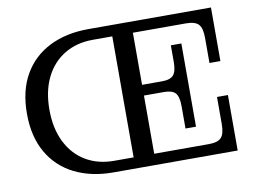

<svg xmlns="http://www.w3.org/2000/svg" viewBox="-74 -791 1200 900"><g transform="rotate(-10 525.5 -341.0)"><path d="M502 -53V-629H410Q332 -629 274 -594Q216 -559 184 -494.5Q152 -430 152 -341Q152 -253 184 -188Q216 -123 274 -88Q332 -53 410 -53ZM397 0Q291 0 211.5 -40Q132 -80 88.5 -156.5Q45 -233 45 -341Q45 -450 88.5 -526Q132 -602 211.5 -642Q291 -682 397 -682H981V-427H929V-547Q929 -593 912.5 -611Q896 -629 852 -629H600V-381H695Q735 -381 750 -399Q765 -417 765 -460V-540H815V-144H765V-251Q765 -295 750 -312.5Q735 -330 695 -330H600V-53H860Q903 -53 919.5 -71Q936 -89 936 -135V-264H988V0Z"/></g></svg>

Font: Montagu Slab 144pt
Style: Regular
Weight: 400
Designer: Florian Karsten
Foundry: Florian Karsten
Version: Version 1.000; ttfautohint (v1.8.3)